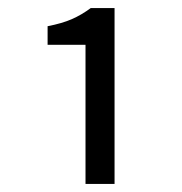

<svg xmlns="http://www.w3.org/2000/svg" viewBox="-20 -897 450 476"><path d="M192 -786H98V-832Q134 -839 158 -849.5Q182 -860 205 -877H264V-441H192Z"/></svg>

Font: SpoqaHanSans-Regular
Style: Regular
Weight: 400
Designer: [Spoqa Han Sans] Dong-huui Kim \uAE40 \uB3D9 \uD718  Younghwa Kang \uAC15 \uC601 \uD654  [Noto Sans] Ryoko NISHIZUKA \u8
Foundry: Spoqa (http://www.spoqa-han-sans.com)
Version: Version 2.000